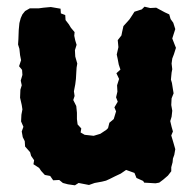

<svg xmlns="http://www.w3.org/2000/svg" viewBox="-20 -532 581 574"><path d="M204 22 183 19 168 15 157 6 139 7 130 -6 114 -9 103 -21 97 -30 80 -41 82 -53 73 -66 70 -77 55 -94 54 -110 48 -122 45 -139 50 -153 43 -169 44 -189 47 -205 45 -218 40 -240 41 -264 45 -277 42 -291 47 -308 46 -323 37 -334 43 -352 40 -367 38 -386 34 -399 35 -415 36 -442 38 -463 42 -478 47 -489 55 -499 69 -507H95L110 -509L121 -510L132 -511L161 -506L162 -492L175 -487L176 -472L186 -459L192 -449L203 -436L202 -425L205 -411L209 -398L204 -382L205 -363L211 -342L209 -330L208 -314L207 -296L205 -280L201 -259L203 -245L199 -233L208 -215L210 -195V-176L212 -160L223 -148L221 -136L233 -129L260 -126L280 -132L298 -144L303 -149L307 -165L320 -176L327 -199L322 -211L332 -228L327 -241L331 -258L330 -277L336 -296L328 -313L340 -324L335 -339L332 -355L329 -369L334 -391L332 -412L343 -426L345 -436L349 -454L359 -465L367 -474L375 -486L382 -497L404 -504L412 -512L429 -508L447 -509L458 -503L473 -495L486 -489L490 -475L498 -464L504 -445L495 -417L502 -399L506 -389L500 -370L495 -357L493 -342L495 -325L493 -315L491 -294L494 -284L497 -265L499 -253L493 -238L492 -218L495 -201L493 -183L489 -170L493 -153L497 -139L492 -127L498 -107L504 -86L501 -69L497 -58L496 -47L492 -32V-20L482 -7L468 5L456 14L445 16L411 14L408 9L388 0L382 -15L357 -24L341 -13L324 -5L308 3L297 8L285 11L263 15L246 21L215 15Z"/></svg>

Font: Winky Rough
Style: Bold
Weight: 700
Designer: Simon Atzbach
Foundry: typofactur
Version: Version 1.206; ttfautohint (v1.8.4.7-5d5b)